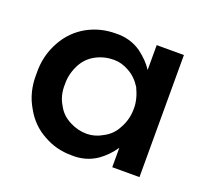

<svg xmlns="http://www.w3.org/2000/svg" viewBox="-91 -579 746 696"><g transform="rotate(20 282.0 -230.5)"><path d="M402 0H507V-471H402V-375Q383 -405 347 -432Q304 -462 248 -460Q190 -460 140 -433Q88 -404 59 -352Q26 -294 28 -225Q26 -154 59 -99Q88 -46 140 -18Q189 10 248 10Q304 12 347 -18Q379 -41 402 -75ZM382 -147Q366 -116 333 -99Q304 -82 273 -82Q238 -82 206 -99Q173 -116 157 -147Q136 -181 138 -225Q137 -264 157 -302Q174 -334 206 -351Q238 -368 275 -368Q306 -368 335 -351Q364 -335 384 -303Q404 -261 403 -225Q403 -183 382 -147Z"/></g></svg>

Font: NM-font
Style: Medium
Weight: 500
Designer: ""
Foundry: ""
Version: ""